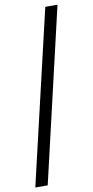

<svg xmlns="http://www.w3.org/2000/svg" viewBox="-98 -800 463 960"><g transform="rotate(-10 134.0 -319.5)"><path d="M0 121 206 -760H268L63 121Z"/></g></svg>

Font: Noto Serif Hebrew SemiCondensed SemiBold
Style: Regular
Weight: 600
Width: 4
Designer: Monotype Design Team
Foundry: Monotype Imaging Inc.
Version: Version 2.004; ttfautohint (v1.8.4.7-5d5b)